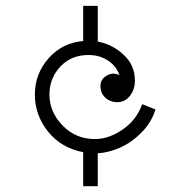

<svg xmlns="http://www.w3.org/2000/svg" viewBox="-20 -623 640 656"><path d="M282.2 -435.1Q223.1 -435.1 186 -395.3Q148.9 -355.5 148.9 -299.8Q148.9 -240.7 193.8 -194.3Q238.8 -147.9 304.2 -147.9Q352.1 -147.9 399.4 -180.7Q446.8 -213.4 465.8 -267.1L511.2 -249Q497.6 -204.6 463.4 -170.2Q429.2 -135.7 390.4 -118.7Q351.6 -101.6 314 -99.1V13.2H264.2V-103Q188.5 -117.7 143.8 -173.8Q99.1 -230 99.1 -299.8Q99.1 -370.6 145.8 -423.6Q192.4 -476.6 264.2 -482.9V-603H314V-481Q363.8 -471.7 402.3 -436Q440.9 -400.4 440.9 -348.1Q440.9 -316.9 423.8 -295.4Q406.7 -273.9 381.8 -273.9Q356.4 -273.9 339.8 -289.3Q323.2 -304.7 323.2 -329.1Q323.2 -352.1 344.7 -364.7Q366.2 -377.4 388.2 -366.2Q377.9 -397 349.1 -416Q320.3 -435.1 282.2 -435.1Z"/></svg>

Font: Compagnon Roman
Style: Regular
Weight: 400
Designer: Juliette Duhe, Lea Pradine
Foundry: Velvetyne Type Foundry
Version: Version 1.000;PS 001.000;hotconv 1.0.88;makeotf.lib2.5.64775